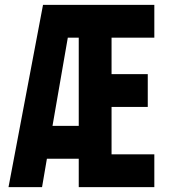

<svg xmlns="http://www.w3.org/2000/svg" viewBox="-20 -770 699 790"><path d="M15 0 157 -750H615V-615H439V-465H588V-330H439V-135H615V0H304V-117H173L153 0ZM196 -252H304V-615H259Z"/></svg>

Font: Mohave Bold
Style: Regular
Weight: 700
Designer: Gumpita Rahayu
Foundry: Tokotype
Version: Version 2.002;PS 002.002;hotconv 1.0.88;makeotf.lib2.5.64775